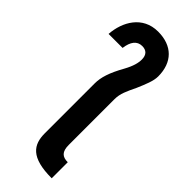

<svg xmlns="http://www.w3.org/2000/svg" viewBox="-281 -899 931 931"><g transform="rotate(45 184.0 -434.0)"><path d="M315 0V-110C278 -110 259 -126 259 -173V-487C259 -525 274 -555 296 -601C315 -645 331 -683 331 -714C331 -811 274 -868 177 -868C71 -868 21 -778 15 -690H111C117 -737 137 -764 172 -764C201 -764 217 -748 217 -716C217 -693 210 -665 188 -625C151 -559 137 -514 137 -473V-131C137 -53 171 0 315 0Z"/></g></svg>

Font: Vanilla Cream
Style: Bold
Weight: 700
Designer: Jeremy Tribby, Jinavaṁso
Foundry: Tribby Type
Version: Version 1.422;Glyphs 3.1.2 (3151)